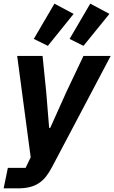

<svg xmlns="http://www.w3.org/2000/svg" viewBox="-49 -831 626 1051"><path d="M354 -755 249 -811 136 -618 213 -580ZM550 -755 445 -811 332 -618 408 -580ZM314 -327 226 -131H220L204 -327L184 -525H45L119 30L91 88H-6L-29 200H49C149 200 194 162 235 85L557 -525H408Z"/></svg>

Font: LVC Sans
Style: Bold Italic
Weight: 700
Italic angle: -11.31°
Designer: Mike Abbink, Paul van der Laan, Pieter van Rosmalen
Foundry: Bold Monday
Version: Version 3.0